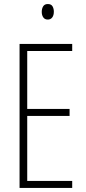

<svg xmlns="http://www.w3.org/2000/svg" viewBox="-20 -932 425 952"><path d="M338 0H77V-714H338V-679H115V-392H325V-357H115V-35H338ZM217 -912Q234 -912 240.5 -900.5Q247 -889 247 -874Q247 -856 239 -845.5Q231 -835 217 -835Q202 -835 194.5 -846Q187 -857 187 -873Q187 -889 194 -900.5Q201 -912 217 -912Z"/></svg>

Font: Noto Sans Gurmukhi ExtraCondensed ExtraLight
Style: Regular
Weight: 200
Width: 2
Designer: Jelle Bosma - Monotype Design Team
Foundry: Monotype Imaging Inc.
Version: Version 2.004; ttfautohint (v1.8.4.7-5d5b)